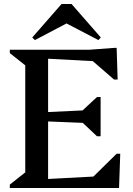

<svg xmlns="http://www.w3.org/2000/svg" viewBox="-20 -938 663 958"><path d="M29 0V-17L106 -78V-612L29 -673V-690H428L549 -699H562L567 -541H549L443 -633L220 -645V-379L392 -387L464 -454H482V-258H464L393 -325L220 -332V-45L446 -57L562 -171H580L574 0ZM154 -738 141 -751 287 -918H337L483 -751L471 -738L312 -821Z"/></svg>

Font: Platypi
Style: Regular
Weight: 400
Designer: David Sargent
Foundry: Bolt Cutter Type
Version: Version 1.200; ttfautohint (v1.8.4.7-5d5b)